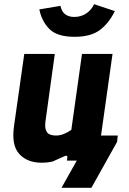

<svg xmlns="http://www.w3.org/2000/svg" viewBox="-20 -768 615 918"><path d="M337 -592Q254 -592 217 -628.5Q180 -665 168 -723L269 -740Q275 -712 292 -699.5Q309 -687 335 -687Q367 -687 392 -703.5Q417 -720 430 -748L529 -715Q501 -657 457.5 -624.5Q414 -592 337 -592ZM179 10Q110 10 72 -32Q34 -74 47 -165L96 -510H242L197 -185Q193 -152 204.5 -136Q216 -120 248 -120Q266 -120 284 -127Q302 -134 321 -147L372 -510H518L463 -120H543L540 -90L417 130H274L347 0H300L302 -16Q303 -22 298.5 -23Q294 -24 288 -21Q274 -15 260 -8.5Q246 -2 232 4Q207 10 179 10Z"/></svg>

Font: Finlandica
Style: Bold Italic
Weight: 700
Italic angle: -8°
Designer: Niklas Ekholm, Juho Hiilivirta, Jaakko Suomalainen
Foundry: Helsinki Type Studio
Version: Version 1.064; ttfautohint (v1.8.4.7-5d5b)